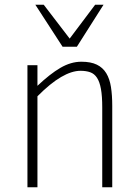

<svg xmlns="http://www.w3.org/2000/svg" viewBox="-20 -786 582 806"><path d="M409.2 0V-335Q409.2 -382.3 403.8 -412.4Q398.4 -442.4 387.2 -459.5Q376 -476.6 358.6 -482.7Q341.3 -488.8 317.9 -488.8Q281.2 -488.8 236.3 -462.6Q191.4 -436.5 137.2 -381.8V0H95.2V-512.2H137.2V-425.8Q163.6 -450.7 187.5 -469.5Q211.4 -488.3 233.6 -501.2Q255.9 -514.2 277.6 -520.5Q299.3 -526.9 321.8 -526.9Q361.3 -526.9 386.5 -514.6Q411.6 -502.4 426 -478.8Q440.4 -455.1 445.8 -420.7Q451.2 -386.2 451.2 -341.8V0ZM302.7 -589.8H242.7L128.4 -766.1H163.6L272.5 -624L379.4 -766.1H414.6Z"/></svg>

Font: Clear Sans Thin
Style: Regular
Weight: 250
Foundry: Intel Corporation
Version: Version 1.00